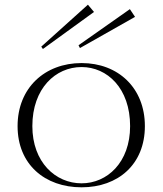

<svg xmlns="http://www.w3.org/2000/svg" viewBox="-20 -784 694 819"><path d="M328 15C484 15 598 -83 598 -246C598 -409 484 -515 328 -515C171 -515 55 -409 55 -246C55 -83 171 15 328 15ZM328 -2C217 -2 118 -92 118 -246C118 -407 217 -498 328 -498C437 -498 535 -408 535 -246C535 -91 437 -2 328 -2ZM381 -733 355 -764 156 -585 163 -575ZM556 -712 534 -745 315 -591 321 -579Z"/></svg>

Font: Sprat Light
Style: Regular
Weight: 300
Designer: Ethan Nakache
Foundry: Collletttivo
Version: Version 2.000;Glyphs 3.2 (3217)